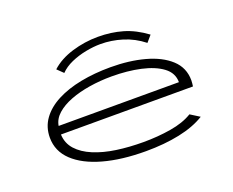

<svg xmlns="http://www.w3.org/2000/svg" viewBox="-106 -812 1212 999"><g transform="rotate(-20 500.0 -312.5)"><path d="M547 10Q413 10 312.5 -18Q212 -46 156 -99Q100 -152 100 -227Q100 -285 132 -329.5Q164 -374 221.5 -404Q279 -434 355.5 -449Q432 -464 521 -464Q625 -464 709.5 -441Q794 -418 844 -372Q894 -326 894 -256Q894 -248 893 -239.5Q892 -231 891 -223H160Q162 -174 193.5 -139Q225 -104 279 -81.5Q333 -59 402.5 -49Q472 -39 551 -39Q630 -39 702.5 -51Q775 -63 824 -93L875 -61Q817 -25 733 -7.5Q649 10 547 10ZM164 -269H830Q830 -320 786.5 -352.5Q743 -385 670.5 -401Q598 -417 511 -417Q447 -417 387.5 -407.5Q328 -398 280 -379.5Q232 -361 201 -333.5Q170 -306 164 -269ZM286 -518 253 -550Q299 -592 369.5 -613.5Q440 -635 514 -635Q587 -635 650.5 -616.5Q714 -598 776 -552L746 -517Q694 -558 634 -576.5Q574 -595 514 -595Q475 -595 431.5 -586.5Q388 -578 349.5 -561Q311 -544 286 -518Z"/></g></svg>

Font: Inconsolata UltraExpanded Light
Style: Regular
Weight: 300
Width: 9
Monospace: yes
Designer: Raph Levien, Cyreal, Brenton Simpson
Foundry: Raph Levien, Cyreal, Google
Version: Version 3.001; ttfautohint (v1.8.2.53-6de2)